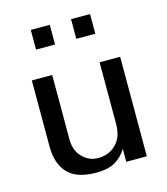

<svg xmlns="http://www.w3.org/2000/svg" viewBox="-100 -720 704 810"><g transform="rotate(-15 251.5 -315.5)"><path d="M444.3 0V-434.6H354.5V-164.1Q354.5 -108.4 323.2 -77.1Q292 -45.9 245.1 -45.9Q205.1 -45.9 176.3 -75.2Q147.5 -104.5 147.5 -153.3V-434.6H58.6V-145.5Q58.6 -70.3 97.7 -29.3Q136.7 11.7 220.7 11.7Q273.4 11.7 304.2 -6.3Q335 -24.4 354.5 -56.6V0ZM285.2 -555.7V-641.6H368.2V-555.7ZM109.4 -555.7V-641.6H192.4V-555.7Z"/></g></svg>

Font: Namkio Khamti Book
Style: Regular
Weight: 500
Designer: Debbi Hosken
Foundry: SIL International
Version: Version 3.917